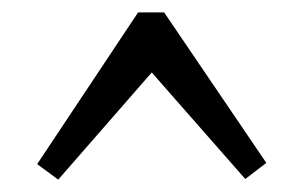

<svg xmlns="http://www.w3.org/2000/svg" viewBox="-20 -678 489 310"><path d="M40 -413 203 -658H245L410 -415L376 -389L225 -561L74 -388Z"/></svg>

Font: Fenix
Style: Regular
Weight: 400
Designer: Fernando Diaz
Foundry: Fernando Diaz
Version: 004.301